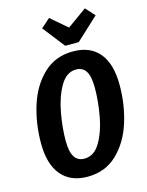

<svg xmlns="http://www.w3.org/2000/svg" viewBox="-137 -1014 851 1113"><g transform="rotate(-15 288.5 -457.5)"><path d="M564 -450Q564 -331 530 -225Q496 -119 425 -51.5Q354 16 248 16Q146 16 91 -50Q36 -116 36 -241Q36 -359 69.5 -465.5Q103 -572 174.5 -640Q246 -708 352 -708Q455 -708 509.5 -642.5Q564 -577 564 -450ZM178 -218Q178 -151 198 -120.5Q218 -90 257 -90Q316 -90 352.5 -152.5Q389 -215 405 -303Q421 -391 421 -473Q421 -540 401.5 -571Q382 -602 342 -602Q285 -602 248 -539Q211 -476 194.5 -387Q178 -298 178 -218ZM484 -931 534 -876 399 -751H318L215 -883L269 -931L367 -847Z"/></g></svg>

Font: Fira Sans Extra Condensed SemiBold
Style: Italic
Weight: 600
Width: 3
Italic angle: -8°
Designer: Carrois Corporate & Edenspiekermann AG
Foundry: Carrois Corporate GbR & Edenspiekermann AG
Version: Version 4.203